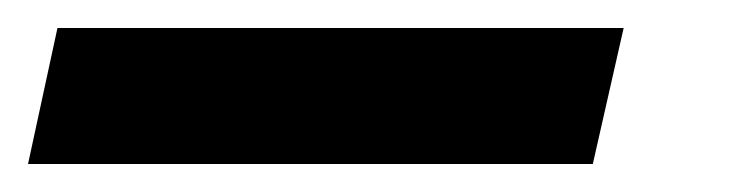

<svg xmlns="http://www.w3.org/2000/svg" viewBox="-112 55 533 137"><path d="M-92 172H311L333 75H-71Z"/></svg>

Font: Noto Sans SemiCondensed ExtraBold
Style: Italic
Weight: 800
Width: 4
Italic angle: -12°
Designer: Monotype Design Team
Foundry: Monotype Imaging Inc.
Version: Version 2.013